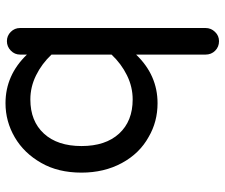

<svg xmlns="http://www.w3.org/2000/svg" viewBox="-76 -682 769 656"><g transform="rotate(90 308.0 -354.5)"><path d="M167 -62.5V-39.1Q167 -20.5 153.3 -7.3Q139.6 5.9 121.1 5.9Q102.5 5.9 89.4 -7.3Q76.2 -20.5 76.2 -39.1V-672.9Q76.2 -691.4 89.4 -705.1Q102.5 -718.8 121.1 -718.8Q140.6 -718.8 153.8 -705.6Q167 -692.4 167 -672.9V-435.5Q237.3 -508.8 333 -508.8Q396.5 -508.8 448.2 -478.5Q504.9 -447.3 537.6 -386.7Q570.3 -326.2 570.3 -249Q570.3 -168.9 537.1 -111.3Q503.9 -52.7 449.7 -21Q395.5 10.7 333 10.7Q237.3 10.7 167 -62.5ZM320.3 -74.2Q394.5 -74.2 437 -120.6Q479.5 -167 479.5 -249Q479.5 -331.1 437 -377.4Q394.5 -423.8 320.3 -423.8Q277.3 -423.8 237.8 -404.3Q198.2 -384.8 167 -351.6V-146.5Q198.2 -113.3 237.8 -93.8Q277.3 -74.2 320.3 -74.2Z"/></g></svg>

Font: jf-openhuninn-2.0
Style: Regular
Weight: 400
Designer: [Kosugi Maru]
Designed by MOTOYA      

[Varela Round]
Joe Prince (Latin component); Avraham Cornfeld (Hebrew component)
Foundry: justfont CO.,LTD.
Version: 2.0